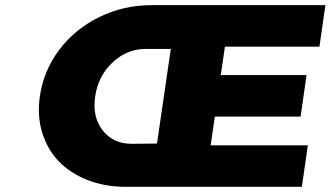

<svg xmlns="http://www.w3.org/2000/svg" viewBox="-20 -721 1276 741"><path d="M133.8 -349.1Q147.9 -448.2 208.7 -528.8Q269.5 -609.4 363.5 -655.3Q457.5 -701.2 565.9 -701.2H1235.8L1212.9 -541H848.1L832 -431.2H1163.1L1140.1 -271H809.1L793 -160.2H1168L1145 0H464.8Q384.3 0 317.4 -26.4Q250.5 -52.7 206.5 -98.6Q162.6 -144.5 142.8 -209.5Q123 -274.4 133.8 -349.1ZM347.2 -348.1Q335.9 -269.5 376.2 -217.8Q416.5 -166 488.8 -166L585.9 -167L639.2 -532.2H542Q469.7 -532.2 414.1 -479.7Q358.4 -427.2 347.2 -348.1Z"/></svg>

Font: Trueno ExtraBold
Style: Italic
Weight: 800
Designer: Julieta Ulanovsky
Foundry: Julieta Ulanovsky
Version: Version 3.001b | FøM Fix